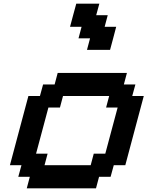

<svg xmlns="http://www.w3.org/2000/svg" viewBox="-20 -1020 799 1040"><path d="M125 0H500L516.6 -62.5H579.1L596.2 -125H658.7Q675.3 -187.5 708.7 -312.5Q742.2 -437.5 758.8 -500H696.3L713.4 -562.5H650.9L667.5 -625H292.5L275.9 -562.5H213.4L196.3 -500H133.8Q117.2 -437.5 83.7 -312.5Q50.3 -187.5 33.7 -125H96.2L79.1 -62.5H141.6ZM471.2 -125H221.2L237.8 -187.5H175.3Q186.5 -229 208.7 -312.3Q231 -395.5 242.2 -437.5H304.7L321.3 -500H571.3L554.7 -437.5H617.2Q606 -396 583.7 -312.5Q561.5 -229 550.3 -187.5H487.8ZM451.2 -750H576.2Q582 -771 593 -812.5Q604 -854 609.4 -875H546.9L563.5 -937.5H501L518.1 -1000H393.1Q387.2 -979 376 -937.3Q364.7 -895.5 359.4 -875H421.9L405.3 -812.5H467.8Z"/></svg>

Font: Faithful 32x
Style: Oblique
Weight: 400
Foundry: Faithful Resource Pack
Version: Version 1.0; January 27, 2023